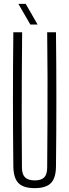

<svg xmlns="http://www.w3.org/2000/svg" viewBox="-20 -967 358 993"><path d="M159.5 6Q101 6 75.5 -20Q50 -46 49 -106Q47 -279.5 47 -453Q47 -626.5 49 -800H94.5Q93.5 -684.5 92.8 -567.2Q92 -450 92.2 -333.2Q92.5 -216.5 93.5 -100.5Q93.5 -65.5 109.5 -49.8Q125.5 -34 159.5 -34Q193.5 -34 208.8 -49.8Q224 -65.5 224 -100.5Q225 -216.5 225.5 -333.2Q226 -450 225.8 -567.2Q225.5 -684.5 224 -800H269.5Q271.5 -626.5 271.5 -453Q271.5 -279.5 269.5 -106Q269 -46 243.2 -20Q217.5 6 159.5 6ZM137 -840 75 -947H113L174.5 -840Z"/></svg>

Font: Big Shoulders Display Thin Light
Style: Regular
Weight: 300
Version: Version 2.002